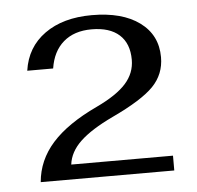

<svg xmlns="http://www.w3.org/2000/svg" viewBox="-40 -748 531 517"><g transform="rotate(-5 225.5 -490.0)"><path d="M218 -461Q273 -487 298 -515Q323 -543 323 -579Q323 -623 297 -646.5Q271 -670 222 -670Q175 -670 146 -645Q117 -620 110 -574H40Q49 -637 98.5 -672.5Q148 -708 226 -708Q308 -708 355 -673.5Q402 -639 402 -579Q402 -533 370.5 -500.5Q339 -468 258 -430Q199 -402 169.5 -374Q140 -346 136 -312H411V-272H50Q55 -331 96 -377Q137 -423 218 -461Z"/></g></svg>

Font: Fahkwang
Style: Regular
Weight: 400
Version: Version 1.000; ttfautohint (v1.6)